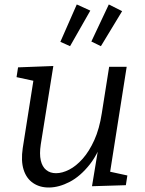

<svg xmlns="http://www.w3.org/2000/svg" viewBox="-20 -825 645 854"><path d="M199.3 9Q157.9 9.7 127.8 -10.5Q97.6 -30.7 85.1 -70Q72.6 -109.4 81.2 -166.7L130.9 -481.5L138.9 -463.5L53.6 -481.9L60.3 -525.4L217.2 -531.4L161.3 -182.5Q154.9 -139.9 161.4 -111.5Q167.9 -83.2 185.5 -68.9Q203.2 -54.6 229.1 -54.6Q256.8 -54.6 287.7 -70.4Q318.7 -86.2 347.8 -119Q376.9 -151.8 399.5 -201.9Q422.2 -252 432.8 -321.3L465.5 -528H543.5L467.9 -48.2L457.2 -63.9L546.5 -44.5L539.8 -1.3L389.2 3.3L421.9 -194.5L446 -231.4Q421 -146.4 379.2 -93.5Q337.3 -40.7 290.2 -16.2Q243 8.4 199.3 9ZM428.8 -619.6 386.3 -640.3 464 -805.2 523.2 -775.4ZM291.6 -619.6 248.5 -639 321.5 -805.2 381.7 -777.8Z"/></svg>

Font: Bitter Thin
Style: Italic
Weight: 100
Italic angle: -9°
Designer: Sol Matas, and Bitter project Authors
Foundry: Sol Matas
Version: Version 2.002